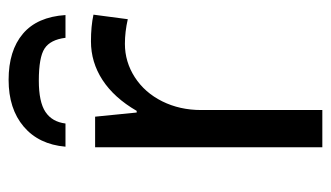

<svg xmlns="http://www.w3.org/2000/svg" viewBox="-184 -596 780 453"><g transform="rotate(-90 206.5 -370.0)"><path d="M335 -545.9Q370.6 -545.9 397.9 -540L387.2 -459Q357.4 -465.8 329.1 -465.8Q286.6 -465.8 250.2 -442.4Q213.9 -418.9 193.4 -377.7Q172.9 -336.4 172.9 -286.1V0H85V-536.1H157.2L167 -438H170.9Q201.7 -491.2 243.7 -518.6Q285.6 -545.9 335 -545.9ZM244.1 -740.2Q313 -740.2 352.8 -706.5Q392.6 -672.9 397 -606H343.3Q338.9 -641.6 318.1 -655.3Q297.4 -668.9 242.2 -668.9Q191.9 -668.9 168.5 -653.3Q145 -637.7 141.1 -606H86.4Q91.8 -668.9 133.8 -704.6Q175.8 -740.2 244.1 -740.2Z"/></g></svg>

Font: NotoSans
Style: Regular
Weight: 400
Designer: Monotype Design team
Foundry: Monotype Imaging Inc.
Version: Version 1.04; ttfautohint (v1.4.1)